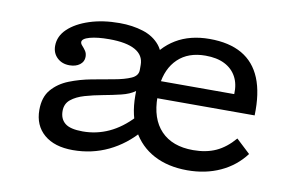

<svg xmlns="http://www.w3.org/2000/svg" viewBox="-54 -524 994 631"><g transform="rotate(10 442.5 -208.0)"><path d="M601.6 11.3Q537.1 11.3 489.9 -13.7Q442.7 -38.7 416.9 -86.3Q391.1 -133.9 391.1 -200.8Q391.1 -268.5 416.1 -319.4Q441.1 -370.2 487.9 -398.4Q534.7 -426.6 600 -426.6Q665.3 -426.6 708.1 -402Q750.8 -377.4 771 -328.2Q791.1 -279 788.7 -204.8H429.8L429 -262.1H710.5Q712.1 -296 698.8 -320.2Q685.5 -344.4 659.7 -357.3Q633.9 -370.2 596 -370.2Q538.7 -370.2 504.4 -337.5Q470.2 -304.8 463.7 -247.6L466.1 -245.2Q465.3 -239.5 464.5 -229.8Q463.7 -220.2 463.7 -209.7Q463.7 -136.3 501.6 -96.8Q539.5 -57.3 608.9 -57.3Q652.4 -57.3 685.1 -72.2Q717.7 -87.1 746 -120.2L792.7 -76.6Q760.5 -33.9 711.3 -11.3Q662.1 11.3 601.6 11.3ZM241.1 -54.8Q287.1 -54.8 328.2 -73.8Q369.4 -92.7 406.5 -132.3L391.1 -200.8V-216.1Q373.4 -203.2 345.2 -196.4Q316.9 -189.5 285.9 -183.9Q254.8 -178.2 227 -170.2Q199.2 -162.1 181.9 -148Q164.5 -133.9 164.5 -109.7Q164.5 -83.1 181.9 -69Q199.2 -54.8 241.1 -54.8ZM219.4 11.3Q158.1 11.3 123.4 -18.5Q88.7 -48.4 88.7 -100Q88.7 -142.7 110.5 -168.1Q132.3 -193.5 166.9 -207.3Q201.6 -221 239.9 -228.2Q278.2 -235.5 312.9 -241.5Q347.6 -247.6 369.4 -257.3Q391.1 -266.9 391.1 -286.3V-303.2Q391.1 -335.5 361.7 -352Q332.3 -368.5 275 -368.5Q235.5 -368.5 210.5 -361.7Q185.5 -354.8 185.5 -343.5Q185.5 -337.9 191.1 -331.9Q196.8 -325.8 202.4 -317.7Q208.1 -309.7 208.1 -297.6Q208.1 -281.5 194.8 -271.4Q181.5 -261.3 160.5 -261.3Q135.5 -261.3 119.4 -276.6Q103.2 -291.9 103.2 -316.1Q103.2 -348.4 129 -373Q154.8 -397.6 199.2 -412.1Q243.5 -426.6 299.2 -426.6Q342.7 -426.6 378.2 -415.3Q413.7 -404 434.7 -378.2Q455.6 -352.4 455.6 -307.3L435.5 -91.1Q392.7 -41.1 337.9 -14.9Q283.1 11.3 219.4 11.3Z"/></g></svg>

Font: Playfair 5pt SemiExpanded Light
Style: Regular
Weight: 300
Width: 6
Designer: Claus Eggers Sørensen
Foundry: Claus Eggers Sørensen
Version: Version 2.203